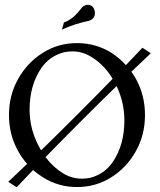

<svg xmlns="http://www.w3.org/2000/svg" viewBox="-20 -772 669 805"><path d="M170.9 -113.3Q202.6 -70.8 245.1 -44.9Q281.7 -22.9 323.7 -22.9Q340.3 -22.9 357.9 -26.4Q418.9 -42.5 453.1 -93.3Q501.5 -165 501.5 -266.6Q501.5 -342.8 468.8 -411.1Q398.9 -343.3 324.7 -269Q246.6 -190.9 170.9 -113.3ZM152.3 -141.6Q225.6 -212.9 303.2 -290.5Q377.9 -365.2 452.1 -441.4Q449.7 -445.8 447.3 -449.7Q412.1 -504.4 360.8 -534.7Q324.7 -556.6 283.2 -556.6Q265.6 -556.6 247.6 -552.7Q186.5 -536.1 152.3 -485.4Q104 -413.1 104 -312Q104 -222.7 152.3 -141.6ZM530.8 -471.2Q541 -457 549.8 -441.4Q587.9 -373 587.9 -289.6Q587.9 -206.5 549.6 -137.9Q511.2 -69.3 446.5 -28.6Q381.8 12.2 302.7 12.2Q224.1 12.2 159.7 -28.8Q137.7 -42.5 118.7 -59.1Q84 -22.9 49.8 13.2L14.6 -9.8Q53.7 -46.4 93.8 -85Q72.3 -108.9 56.2 -138.2Q17.6 -206.5 17.6 -289.6Q17.6 -373 56.2 -441.4Q94.7 -509.8 159.4 -550.5Q224.1 -591.3 302.7 -591.3Q381.8 -591.3 446.8 -550.8Q481 -528.8 507.8 -499Q542.5 -535.2 577.1 -571.8L612.3 -548.8Q572.3 -511.2 530.8 -471.2ZM239.7 -647.9 248 -677.7Q253.9 -680.2 254.4 -680.4Q254.9 -680.7 255.9 -680.7Q281.2 -692.4 299.6 -712.2Q317.9 -731.9 322.8 -739.7Q323.7 -740.2 323.7 -740.7Q326.7 -745.1 336.9 -749.5Q342.8 -752 348.1 -752Q368.7 -752 376 -730Q377.9 -723.6 377.9 -717.3Q377.9 -695.8 358.4 -687L354 -685.1Q293.9 -671.9 252 -653.3Z"/></svg>

Font: Quaaykop
Style: Regular
Weight: 400
Designer: Tup Wanders
Foundry: Free font, DO NOT SELL
Version: Version 1.00;July 31, 2023;FontCreator 11.5.0.2430 64-bit